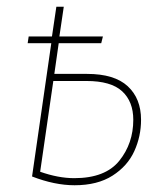

<svg xmlns="http://www.w3.org/2000/svg" viewBox="-20 -539 489 569"><path d="M398 -184Q398 -135 378 -91Q358 -47 313.5 -18.5Q269 10 201 10Q142 10 75 -16L132 -411H62L65 -431H134L147 -519H169L156 -431H285L280 -411H154L141 -320H238Q319 -320 358.5 -283.5Q398 -247 398 -184ZM375 -184Q375 -238 342 -268.5Q309 -299 236 -299H138L99 -30Q153 -11 200 -11Q292 -11 333.5 -62.5Q375 -114 375 -184Z"/></svg>

Font: Fira Sans Condensed Thin
Style: Italic
Weight: 250
Width: 3
Italic angle: -8°
Designer: Carrois Corporate & Edenspiekermann AG
Foundry: Carrois Corporate GbR & Edenspiekermann AG
Version: Version 4.203